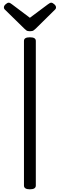

<svg xmlns="http://www.w3.org/2000/svg" viewBox="-20 -1392 445 1426"><path d="M202 14Q180 14 169 7Q158 0 158 -14V-1088Q158 -1102 169 -1108.5Q180 -1115 202 -1115Q224 -1115 235 -1108.5Q246 -1102 246 -1088V-14Q246 0 235 7Q224 14 202 14ZM361 -1372Q370 -1372 383 -1360.5Q396 -1349 396 -1338Q396 -1336 395.5 -1332Q395 -1328 390 -1322L246 -1180Q239 -1174 230.5 -1167Q222 -1160 202 -1160Q183 -1160 175 -1167Q167 -1174 160 -1180L15 -1322Q10 -1328 9.5 -1332Q9 -1336 9 -1338Q9 -1349 22 -1360.5Q35 -1372 44 -1372Q51 -1372 56.5 -1368.5Q62 -1365 69 -1360L202 -1260L336 -1360Q344 -1365 349 -1368.5Q354 -1372 361 -1372Z"/></svg>

Font: Playwrite FR Moderne
Style: Regular
Weight: 400
Designer: Veronika Burian, José Scaglione
Foundry: TypeTogether
Version: Version 1.002